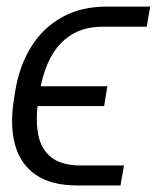

<svg xmlns="http://www.w3.org/2000/svg" viewBox="-20 -566 478 586"><path d="M226.1 -61H358.4L347.7 0H215.8Q135.7 0 88.6 -33Q41.5 -65.9 25.6 -125.2Q9.8 -184.6 22.5 -262.7L25.9 -284.7Q38.1 -362.8 74 -421.4Q109.9 -480 168.2 -512.9Q226.6 -545.9 306.2 -545.9H438.5L427.7 -484.4H296.4Q237.3 -484.9 197.3 -459.5Q157.2 -434.1 133.8 -389.2Q110.4 -344.2 101.1 -284.7L97.2 -262.2Q87.9 -200.2 96.7 -155Q105.5 -109.9 137 -85.4Q168.5 -61 226.1 -61ZM307.6 -302.7 297.9 -242.2H42L51.8 -302.7Z"/></svg>

Font: Inter 18pt Light
Style: Italic
Weight: 300
Italic angle: -9.3988°
Designer: Rasmus Andersson
Foundry: rsms
Version: Version 4.001;git-66647c0bb